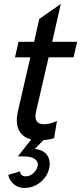

<svg xmlns="http://www.w3.org/2000/svg" viewBox="-20 -699 410 970"><path d="M162.6 -137.2Q159.2 -123.5 159.2 -112.3Q159.2 -71.3 202.6 -71.3Q231.4 -71.3 267.6 -87.9L253.4 -1Q233.4 6.3 199.2 8.8L155.8 53.7Q192.4 57.1 211.7 76.9Q231 96.7 231 127.9Q231 140.6 228 153.8Q221.7 179.7 203.9 201.9Q186 224.1 159.9 237.3Q133.8 250.5 104 250.5Q71.8 250.5 49.3 231.2Q26.9 211.9 21.5 184.6L81.5 166.5Q82 178.2 89.4 185.1Q96.7 191.9 108.9 191.9Q130.4 191.9 147.7 176.8Q165 161.6 170.4 140.1Q171.4 134.3 171.4 132.3Q171.4 114.3 153.3 102.8Q135.3 91.3 100.6 91.3H70.3L137.7 5.4Q101.6 -3.4 83.3 -28.6Q64.9 -53.7 64.9 -91.8Q64.9 -111.8 70.3 -136.2L133.3 -409.2H55.7L73.7 -487.8H152.3L178.2 -603L287.1 -679.2L243.7 -487.8H369.6L351.6 -409.2H225.6Z"/></svg>

Font: Acari Sans Medium
Style: Italic
Weight: 500
Italic angle: -13°
Designer: Alfredo Marco Pradil and Stefan Peev
Foundry: Hanken Design Co.
Version: Version 1.045